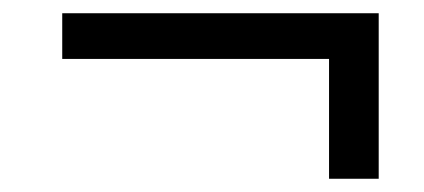

<svg xmlns="http://www.w3.org/2000/svg" viewBox="-20 -545 640 290"><path d="M477 -275V-456H74V-525H552V-275Z"/></svg>

Font: Victor Mono Thin
Style: Regular
Weight: 400
Monospace: yes
Version: Version 1.561;gftools[0.9.30]